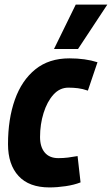

<svg xmlns="http://www.w3.org/2000/svg" viewBox="-20 -809 489 839"><path d="M196 10Q107 10 61 -40Q15 -90 15 -179Q15 -289 45 -373.5Q75 -458 134.5 -506Q194 -554 283 -554Q353 -554 406 -537L364 -413Q341 -421 320.5 -423.5Q300 -426 279 -426Q241 -426 213.5 -395.5Q186 -365 170.5 -315.5Q155 -266 155 -210Q155 -167 175.5 -142.5Q196 -118 235 -118Q257 -118 277 -120.5Q297 -123 319 -127L332 -12Q304 -1 267 4.5Q230 10 196 10ZM216 -595 311 -789H449L321 -595Z"/></svg>

Font: Georama SemiCondensed
Style: Bold Italic
Weight: 700
Width: 4
Italic angle: -9°
Designer: Jean-Baptiste Levee
Foundry: Production Type
Version: Version 1.000